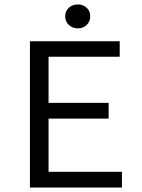

<svg xmlns="http://www.w3.org/2000/svg" viewBox="-20 -846 640 866"><path d="M274 -773Q274 -796 290.5 -811Q307 -826 331 -826Q355 -826 371 -811Q387 -796 387 -773Q387 -749 371 -733.5Q355 -718 331 -718Q307 -718 290.5 -733.5Q274 -749 274 -773ZM115 -660H520V-590H199V-382H470V-311H199V-71H530V0H115Z"/></svg>

Font: Office Code Pro
Style: Regular
Weight: 400
Designer: Nathan Rutzky & Paul D. Hunt
Foundry: Adobe Systems Incorporated
Version: Version 1.004